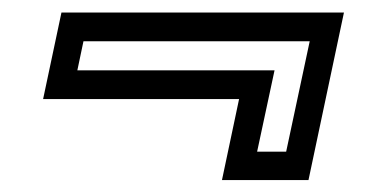

<svg xmlns="http://www.w3.org/2000/svg" viewBox="-20 -462 604 314"><path d="M542.5 -441.5 484.5 -167.5H343L371 -300H50.5L80.5 -441.5ZM486.5 -394.5H116.5L106.5 -347H429L400.5 -214H448Z"/></svg>

Font: Tourney Expanded Medium
Style: Italic
Weight: 500
Width: 7
Italic angle: -12°
Designer: Tyler Finck
Foundry: Etcetera Type Co
Version: Version 1.010; ttfautohint (v1.8.3)